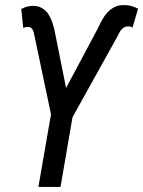

<svg xmlns="http://www.w3.org/2000/svg" viewBox="-20 -739 566 759"><path d="M366.7 -626.5 241.2 -391.1 194.3 -625C191.4 -636.2 188 -647 184.1 -657.7C179.7 -668.5 174.8 -678.2 168.5 -687C162.1 -695.3 154.3 -702.1 145 -707.5C135.7 -712.9 125 -715.3 111.8 -715.8C103 -715.8 94.7 -714.8 87.4 -712.9C79.6 -710.4 71.8 -707.5 64 -703.6L71.8 -628.9L82 -631.8C85 -632.3 88.4 -632.8 91.8 -632.3C96.7 -631.8 100.6 -630.9 103.5 -628.4C106.4 -626 108.9 -622.6 110.4 -619.1C111.8 -615.7 113.3 -611.8 114.3 -607.4C114.7 -603 115.7 -599.1 116.7 -595.2L181.6 -287.1L131.8 0H219.2L266.6 -275.4L444.3 -595.2C446.8 -599.6 449.2 -604.5 451.7 -609.4C454.1 -613.8 456.5 -618.2 460 -622.1C463.4 -625.5 466.8 -628.9 471.2 -631.3C475.6 -633.8 480.5 -634.8 486.3 -634.8C489.7 -634.8 492.7 -634.3 495.6 -633.8C498.5 -632.8 501.5 -631.8 503.9 -630.4L525.9 -704.6C516.6 -709 507.8 -712.9 499 -715.3C490.2 -717.8 481 -718.8 470.7 -718.8C456.5 -719.2 443.8 -716.8 433.6 -711.4C422.9 -706.1 413.6 -699.2 405.3 -690.4C397 -681.6 390.1 -671.9 383.8 -660.6C377.4 -649.4 372.1 -638.2 366.7 -626.5Z"/></svg>

Font: Roboto Condensed
Style: Italic
Weight: 400
Designer: Google
Version: Version 1.000;PS 001.000;hotconv 1.0.88;makeotf.lib2.5.64775